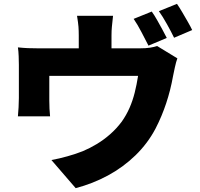

<svg xmlns="http://www.w3.org/2000/svg" viewBox="-20 -895 1040 997"><path d="M768 -835Q781 -817 795.5 -791.5Q810 -766 823.5 -741Q837 -716 846 -698L751 -658Q735 -689 714.5 -728.5Q694 -768 674 -797ZM899 -875Q912 -856 927 -830.5Q942 -805 956 -780.5Q970 -756 978 -739L884 -699Q869 -730 847 -769.5Q825 -809 805 -837ZM567 -813Q563 -776 561 -756Q559 -736 559 -711Q559 -697 559 -669Q559 -641 559 -611Q559 -581 559 -561H389Q389 -584 389 -614Q389 -644 389 -670.5Q389 -697 389 -711Q389 -736 387.5 -756Q386 -776 380 -813ZM901 -592Q894 -573 888 -545Q882 -517 879 -502Q872 -463 863 -427.5Q854 -392 843 -359Q832 -326 818.5 -293.5Q805 -261 788 -228Q747 -150 683 -88Q619 -26 540 16.5Q461 59 373 82L247 -64Q286 -71 330.5 -83.5Q375 -96 410 -110Q446 -125 482.5 -147Q519 -169 552 -198Q585 -227 612 -263Q636 -297 652.5 -334.5Q669 -372 679.5 -414Q690 -456 697 -501H236Q236 -489 236 -472.5Q236 -456 236 -437Q236 -418 236 -401.5Q236 -385 236 -373Q236 -354 237 -331Q238 -308 240 -291H73Q75 -313 76.5 -338Q78 -363 78 -386Q78 -398 78 -421Q78 -444 78 -470Q78 -496 78 -519.5Q78 -543 78 -558Q78 -575 77 -602.5Q76 -630 73 -649Q101 -646 125.5 -645Q150 -644 180 -644H705Q738 -644 759.5 -647.5Q781 -651 796 -656Z"/></svg>

Font: Noto Sans SC Black
Style: Regular
Weight: 900
Designer: Ryoko NISHIZUKA  (kana, bopomofo & ideographs); Paul D. Hunt (Latin, Greek & Cyrillic); Sandoll Communications , Soo-you
Foundry: Adobe
Version: Version 2.004-H2;hotconv 1.0.118;makeotfexe 2.5.65603